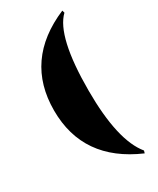

<svg xmlns="http://www.w3.org/2000/svg" viewBox="-177 -700 651 790"><g transform="rotate(-30 148.5 -305.0)"><path d="M29.3 -304.7Q29.3 -543.9 264.2 -643.8L267.6 -632.1Q193.4 -561.3 193.4 -304.7Q193.4 -67.1 267.6 22.7L264.2 34.4Q29.3 -66.9 29.3 -304.7Z"/></g></svg>

Font: itsadzoke
Style: Regular
Weight: 700
Width: 7
Version: Version 0.45